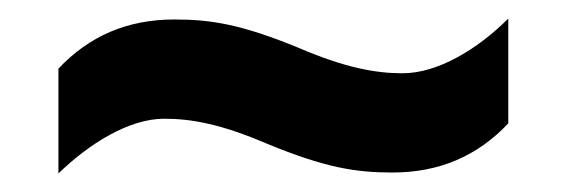

<svg xmlns="http://www.w3.org/2000/svg" viewBox="-20 -540 612 207"><path d="M268 -385C331 -359 364 -354 403 -354C454 -354 495 -372 528 -407V-520C495 -487 452 -461 414 -461C385 -461 352 -467 303 -488C240 -514 207 -519 168 -519C117 -519 76 -501 43 -466V-353C76 -385 119 -412 157 -412C187 -412 219 -406 268 -385Z"/></svg>

Font: Noto Sans Kannada UI
Style: Bold
Weight: 700
Designer: Jelle Bosma - Monotype Design Team
Foundry: Monotype Imaging Inc.
Version: Version 2.005